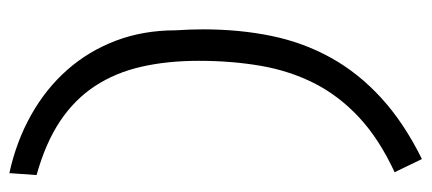

<svg xmlns="http://www.w3.org/2000/svg" viewBox="-269 -489 897 399"><g transform="rotate(90 179.5 -289.5)"><path d="M310.5 -717.8 337.9 -661.1Q268.6 -628.9 223.6 -586.9Q178.7 -544.9 152.8 -493.7Q127 -442.4 116.7 -382.3Q106.4 -322.3 106.4 -253.9Q106.4 -188.5 118.7 -134.8Q130.9 -81.1 158.7 -38.6Q186.5 3.9 231.9 34.2Q277.3 64.5 343.8 83L339.8 139.6Q273.4 125 218.8 94.2Q164.1 63.5 125 19Q85.9 -25.4 64.5 -82Q43 -138.7 43 -206.1Q42 -220.7 41.5 -234.9Q41 -249 41 -262.7Q41 -338.9 54.7 -405.3Q68.4 -471.7 100.1 -528.8Q131.8 -585.9 183.6 -633.3Q235.4 -680.7 310.5 -717.8Z"/></g></svg>

Font: Poor Story
Style: Regular
Weight: 400
Designer: YoonDesign Inc.
Foundry: YoonDesign Inc.
Version: Version 3.00